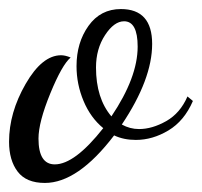

<svg xmlns="http://www.w3.org/2000/svg" viewBox="-30 -372 446 424"><path d="M270 -63Q243 -63 222 -73Q142 32 69 32Q28 32 9 7Q-10 -18 -10 -59Q-10 -123 26.5 -186.5Q63 -250 105 -250Q114 -250 126 -245Q107 -229 81 -165.5Q55 -102 55 -66Q55 -9 91 -9Q135 -9 198 -89Q170 -112 154.5 -149Q139 -186 139 -226Q139 -278 165.5 -315Q192 -352 237 -352Q306 -352 306 -275Q306 -197 239 -97Q257 -87 277 -87Q306 -87 337 -104.5Q368 -122 384 -159L396 -149Q377 -105 342 -84Q307 -63 270 -63ZM182 -223Q182 -155 216 -115Q274 -201 274 -269Q274 -325 244 -325Q222 -325 202 -294.5Q182 -264 182 -223Z"/></svg>

Font: Dancing Script
Style: Regular
Weight: 400
Designer: Pablo Impallari
Foundry: Pablo Impallari. www.impallari.com
Version: Version 1.002